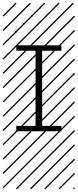

<svg xmlns="http://www.w3.org/2000/svg" viewBox="-23 -978 577 1424"><path d="M97.7 -4.4V-44.4H240.7V-601.6H97.7V-641.6H432.6V-601.6H289.6V-44.4H432.6V-4.4ZM526.9 410.6 533.7 417.5 525.4 425.8 518.6 418.9ZM526.9 304.7 533.7 311.5 419.4 425.8 412.6 418.9ZM526.9 198.7 533.7 205.6 313.5 425.8 306.6 418.9ZM526.9 92.3 533.7 99.1 207.5 425.8 200.7 418.9ZM526.9 -13.2 533.7 -6.3 101.6 425.8 94.7 418.9ZM526.9 -119.1 533.7 -112.3 3.4 418 -3.4 411.1ZM526.9 -225.6 533.7 -218.8 3.4 311.5 -3.4 304.7ZM526.9 -331.5 533.7 -324.7 3.4 205.6 -3.4 198.7ZM526.9 -438 533.7 -431.2 3.4 99.1 -3.4 92.3ZM526.9 -543.5 533.7 -536.6 3.4 -6.3 -3.4 -13.2ZM526.9 -649.4 533.7 -642.6 3.4 -112.3 -3.4 -119.1ZM526.9 -755.9 533.7 -749 3.4 -218.8 -3.4 -225.6ZM526.9 -861.8 533.7 -855 3.4 -324.7 -3.4 -331.5ZM516.6 -958 523.4 -951.2 3.4 -431.2 -3.4 -438ZM411.1 -958 418 -951.2 3.4 -536.6 -3.4 -543.5ZM305.2 -958 312 -951.2 3.4 -642.6 -3.4 -649.4ZM198.7 -958 205.6 -951.2 3.4 -749 -3.4 -755.9ZM92.3 -958 99.1 -951.2 3.4 -855 -3.4 -861.8Z"/></svg>

Font: AzarMehrMSRS2
Style: Regular
Weight: 1
Designer: Amin Abedi
Version: Version 1.00